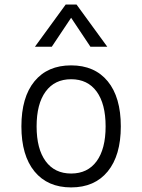

<svg xmlns="http://www.w3.org/2000/svg" viewBox="-20 -815 626 845"><path d="M293 9.8Q189.5 9.8 131.8 -60.5Q74.2 -130.9 74.2 -258.8Q74.2 -387.2 131.8 -457.3Q189.5 -527.3 293 -527.3Q396.5 -527.3 454.1 -457.3Q511.7 -387.2 511.7 -258.8Q511.7 -130.9 454.1 -60.5Q396.5 9.8 293 9.8ZM293 -51.3Q365.7 -51.3 405.3 -105.5Q444.8 -159.7 444.8 -258.8Q444.8 -357.9 405.3 -412.1Q365.7 -466.3 293 -466.3Q220.7 -466.3 180.9 -412.1Q141.1 -357.9 141.1 -258.8Q141.1 -159.7 180.9 -105.5Q220.7 -51.3 293 -51.3ZM133.8 -609.4 269 -794.9H316.9L452.1 -609.4H377.9L293 -736.8L208 -609.4Z"/></svg>

Font: Cascadia Code NF Light
Style: Regular
Weight: 300
Monospace: yes
Designer: Aaron Bell
Foundry: Saja Typeworks
Version: Version 2404.023; ttfautohint (v1.8.4)